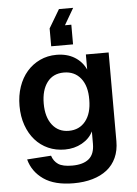

<svg xmlns="http://www.w3.org/2000/svg" viewBox="-62 -841 747 1050"><g transform="rotate(-5 311.5 -316.0)"><path d="M300 162Q195 162 135 120Q75 78 57 10L189 1Q199 32 223.5 48.5Q248 65 300 65Q360 65 391.5 39Q423 13 423 -44V-112Q404 -73 362 -49.5Q320 -26 268 -26Q218 -26 176.5 -44.5Q135 -63 105 -97Q75 -131 58 -179Q41 -227 41 -285Q41 -342 57.5 -390Q74 -438 104 -472.5Q134 -507 175.5 -526.5Q217 -546 266 -546Q324 -546 365.5 -520.5Q407 -495 427 -451V-534H552V-47Q552 4 534 43.5Q516 83 483 109Q450 135 403.5 148.5Q357 162 300 162ZM298 -126Q356 -126 390 -168.5Q424 -211 424 -286Q425 -361 391 -403.5Q357 -446 298 -446Q239 -446 206.5 -403Q174 -360 174 -286Q174 -212 207.5 -169Q241 -126 298 -126ZM242 -595V-693L302 -794H380L327 -703H362V-595Z"/></g></svg>

Font: Geist SemBd
Style: Regular
Weight: 400
Designer: Basement.studio, Andrés Briganti, Mateo Zaragoza
Foundry: Basement.studio, Vercel, Andrés Briganti, Guido Ferreyra, Mateo Zaragoza
Version: Version 1.401